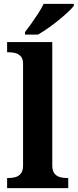

<svg xmlns="http://www.w3.org/2000/svg" viewBox="-20 -979 404 999"><path d="M17 0V-53H29Q44 -53 60.5 -57.5Q77 -62 88.5 -76Q100 -90 100 -118V-646Q100 -673 88 -686Q76 -699 59.5 -703Q43 -707 29 -707H17V-760H252V-118Q252 -90 263.5 -76Q275 -62 292 -57.5Q309 -53 323 -53H335V0ZM110 -812Q125 -831 143.5 -857Q162 -883 179.5 -910Q197 -937 207 -959H364V-949Q355 -936 333.5 -916Q312 -896 285 -874Q258 -852 230 -832.5Q202 -813 178 -799H110Z"/></svg>

Font: Noto Naskh Arabic UI
Style: Regular
Weight: 400
Designer: Monotype Design Team, David Williams, Mohamad Dakak and Nizar Qandah
Foundry: Monotype Imaging Inc.
Version: Version 2.014